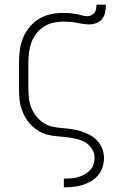

<svg xmlns="http://www.w3.org/2000/svg" viewBox="-20 -583 540 818"><path d="M252 215V178H253Q268 178 282.5 177Q297 176 311.5 172Q326 168 339 161Q352 154 362.5 143.5Q373 133 378 118.5Q383 104 383 90Q383 69 371.5 51Q360 33 342.5 23Q325 13 305 8.5Q285 4 264.5 1.5Q244 -1 223.5 -2.5Q203 -4 183 -9Q163 -14 145.5 -24.5Q128 -35 113.5 -49.5Q99 -64 88.5 -82Q78 -100 71.5 -119.5Q65 -139 63 -159.5Q61 -180 61 -200V-320Q61 -347 65 -373.5Q69 -400 79.5 -424.5Q90 -449 107.5 -469.5Q125 -490 147.5 -503.5Q170 -517 196.5 -522.5Q223 -528 250 -528Q263 -528 275.5 -527Q288 -526 301 -524Q314 -522 326.5 -518Q339 -514 352 -514Q361 -514 369 -518Q377 -522 382.5 -529Q388 -536 389.5 -545Q391 -554 391 -563H431Q431 -547 428 -531Q425 -515 415.5 -503Q406 -491 391 -485Q376 -479 360 -479Q346 -479 332 -481.5Q318 -484 304 -486.5Q290 -489 276 -490Q262 -491 248 -491Q227 -491 206 -486Q185 -481 167 -469.5Q149 -458 135.5 -441Q122 -424 114.5 -404Q107 -384 104 -362.5Q101 -341 101 -320V-200Q101 -180 104 -159.5Q107 -139 115 -120.5Q123 -102 136 -86Q149 -70 166 -59Q183 -48 203 -43.5Q223 -39 243.5 -37.5Q264 -36 284.5 -33Q305 -30 324.5 -24Q344 -18 362 -8.5Q380 1 394 16Q408 31 415.5 50Q423 69 423 90Q423 110 417 129Q411 148 398 163.5Q385 179 368 189Q351 199 332 205Q313 211 293 213Q273 215 253 215Z"/></svg>

Font: Iosevka Extralight
Style: Regular
Weight: 200
Monospace: yes
Designer: Belleve Invis
Foundry: Belleve Invis
Version: Version 32.0.1; ttfautohint (v1.8.4)